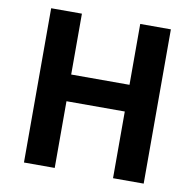

<svg xmlns="http://www.w3.org/2000/svg" viewBox="-82 -824 921 908"><g transform="rotate(10 378.5 -370.5)"><path d="M91.3 0V-740.8H239V-448.5H519V-740.8H666.2V0H519V-320.3H239V0Z"/></g></svg>

Font: Noto Sans TC Thin
Style: Regular
Weight: 100
Designer: Ryoko NISHIZUKA 西塚涼子 (kana, bopomofo & ideographs); Paul D. Hunt (Latin, Greek & Cyrillic); Sandoll Communications 산돌커뮤니
Foundry: Adobe
Version: Version 2.004-H2;hotconv 1.0.118;makeotfexe 2.5.65603